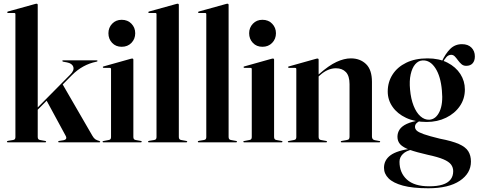

<svg xmlns="http://www.w3.org/2000/svg" viewBox="-20 -762 2562 1028"><path d="M21 0Q19.5 0 18.2 -1Q17 -2 17 -3.5Q17 -5 18.5 -6.2Q20 -7.5 23.5 -8L50.5 -12.5Q57 -13.5 59.8 -17.5Q62.5 -21.5 62.5 -28V-686Q62.5 -689 61 -690.8Q59.5 -692.5 55.5 -692.5H23Q21 -692.5 19.8 -693.5Q18.5 -694.5 18.5 -696Q18.5 -698 19.8 -699Q21 -700 23 -700.5L165.5 -740Q170.5 -741.5 172.2 -741.8Q174 -742 176.5 -742Q179 -742 180.5 -740.2Q182 -738.5 182 -736V-28.5Q182 -21.5 185 -17.5Q188 -13.5 194 -12.5L221.5 -7.5Q227 -6.5 227 -3.5Q227 0 222.5 0ZM163 -167.5 355.5 -362Q378.5 -384.5 372.5 -403.5Q366.5 -422.5 338.5 -428L319 -431.5Q316 -432.5 314.8 -433.5Q313.5 -434.5 313.5 -435.5Q313.5 -437.5 315 -438.2Q316.5 -439 318.5 -439H496.5Q499.5 -439 500.8 -438.2Q502 -437.5 502 -435.5Q502 -434 500.5 -433Q499 -432 495.5 -431.5Q459 -424 426.5 -406.2Q394 -388.5 364.5 -359L168.5 -161ZM313.5 -313.5 475 -34.5Q482.5 -21.5 490.5 -16.2Q498.5 -11 511 -7.5Q514.5 -6 515.5 -5Q516.5 -4 516.5 -3Q516.5 -1.5 515.5 -0.8Q514.5 0 512.5 0H295.5Q294 0 292.8 -0.8Q291.5 -1.5 291.5 -3.5Q291.5 -5 292.8 -6Q294 -7 297 -7.5L319 -11Q330.5 -13 333.8 -19.2Q337 -25.5 331 -36L228 -226Z M694 -442.5V-28.5Q694 -21.5 697 -17.5Q700 -13.5 706 -12.5L733.5 -7.5Q736.5 -7 737.8 -6Q739 -5 739 -3.5Q739 -2 737.8 -1Q736.5 0 734.5 0H533Q531.5 0 530.2 -1Q529 -2 529 -3.5Q529 -4.5 530 -5.5Q531 -6.5 534 -7L562.5 -12.5Q569 -13.5 571.8 -17.5Q574.5 -21.5 574.5 -28V-392Q574.5 -395 573 -396.8Q571.5 -398.5 567.5 -398.5H535Q533 -399 531.8 -400Q530.5 -401 530.5 -402.5Q530.5 -404.5 531.8 -405.2Q533 -406 535 -406.5L677.5 -446.5Q682.5 -448 684.2 -448.2Q686 -448.5 688.5 -448.5Q691 -448.5 692.5 -446.8Q694 -445 694 -442.5ZM631.5 -511.5Q600 -511.5 580.2 -532.5Q560.5 -553.5 560.5 -584Q560.5 -614 580.5 -635Q600.5 -656 631.5 -656Q663.5 -656 683.8 -635Q704 -614 704 -584Q704 -553.5 683.8 -532.5Q663.5 -511.5 631.5 -511.5Z M937.5 -736V-28.5Q937.5 -21.5 940.5 -17.5Q943.5 -13.5 949.5 -12.5L977 -7.5Q980 -7 981.2 -6Q982.5 -5 982.5 -3.5Q982.5 -2 981.2 -1Q980 0 978 0H776.5Q775 0 773.8 -1Q772.5 -2 772.5 -3.5Q772.5 -5 774 -6.2Q775.5 -7.5 779 -8L806 -12.5Q812.5 -13.5 815.2 -17.5Q818 -21.5 818 -28V-686Q818 -689 816.5 -690.8Q815 -692.5 811 -692.5H778.5Q776 -692.5 775 -693.5Q774 -694.5 774 -696Q774 -698 775.2 -699Q776.5 -700 778.5 -700.5L921 -740Q926 -741.5 927.8 -741.8Q929.5 -742 932 -742Q934.5 -742 936 -740.2Q937.5 -738.5 937.5 -736Z M1204 -736V-28.5Q1204 -21.5 1207 -17.5Q1210 -13.5 1216 -12.5L1243.5 -7.5Q1246.5 -7 1247.8 -6Q1249 -5 1249 -3.5Q1249 -2 1247.8 -1Q1246.5 0 1244.5 0H1043Q1041.5 0 1040.2 -1Q1039 -2 1039 -3.5Q1039 -5 1040.5 -6.2Q1042 -7.5 1045.5 -8L1072.5 -12.5Q1079 -13.5 1081.8 -17.5Q1084.5 -21.5 1084.5 -28V-686Q1084.5 -689 1083 -690.8Q1081.5 -692.5 1077.5 -692.5H1045Q1042.5 -692.5 1041.5 -693.5Q1040.5 -694.5 1040.5 -696Q1040.5 -698 1041.8 -699Q1043 -700 1045 -700.5L1187.5 -740Q1192.5 -741.5 1194.2 -741.8Q1196 -742 1198.5 -742Q1201 -742 1202.5 -740.2Q1204 -738.5 1204 -736Z M1447.5 -442.5V-28.5Q1447.5 -21.5 1450.5 -17.5Q1453.5 -13.5 1459.5 -12.5L1487 -7.5Q1490 -7 1491.2 -6Q1492.5 -5 1492.5 -3.5Q1492.5 -2 1491.2 -1Q1490 0 1488 0H1286.5Q1285 0 1283.8 -1Q1282.5 -2 1282.5 -3.5Q1282.5 -4.5 1283.5 -5.5Q1284.5 -6.5 1287.5 -7L1316 -12.5Q1322.5 -13.5 1325.2 -17.5Q1328 -21.5 1328 -28V-392Q1328 -395 1326.5 -396.8Q1325 -398.5 1321 -398.5H1288.5Q1286.5 -399 1285.2 -400Q1284 -401 1284 -402.5Q1284 -404.5 1285.2 -405.2Q1286.5 -406 1288.5 -406.5L1431 -446.5Q1436 -448 1437.8 -448.2Q1439.5 -448.5 1442 -448.5Q1444.5 -448.5 1446 -446.8Q1447.5 -445 1447.5 -442.5ZM1385 -511.5Q1353.5 -511.5 1333.8 -532.5Q1314 -553.5 1314 -584Q1314 -614 1334 -635Q1354 -656 1385 -656Q1417 -656 1437.2 -635Q1457.5 -614 1457.5 -584Q1457.5 -553.5 1437.2 -532.5Q1417 -511.5 1385 -511.5Z M1686 -442.5V-28.5Q1686 -21.5 1689 -17.5Q1692 -13.5 1698 -12.5L1725.5 -7.5Q1731 -6.5 1731 -3.5Q1731 0 1726.5 0H1525Q1523.5 0 1522.2 -1Q1521 -2 1521 -3.5Q1521 -4.5 1522 -5.5Q1523 -6.5 1526 -7L1554.5 -12.5Q1561 -13.5 1563.8 -17.5Q1566.5 -21.5 1566.5 -28V-392Q1566.5 -395 1565 -396.8Q1563.5 -398.5 1559.5 -398.5H1527Q1525 -399 1523.8 -400Q1522.5 -401 1522.5 -402.5Q1522.5 -404.5 1523.8 -405.2Q1525 -406 1527 -406.5L1669.5 -446.5Q1674.5 -448 1676.2 -448.2Q1678 -448.5 1680.5 -448.5Q1683 -448.5 1684.5 -446.8Q1686 -445 1686 -442.5ZM1675.5 -343.5 1670 -349 1688 -365Q1740.5 -411.5 1781.8 -430.5Q1823 -449.5 1858.5 -449.5Q1908 -449.5 1939.8 -419Q1971.5 -388.5 1971.5 -323.5V-31Q1971.5 -23 1975.2 -18Q1979 -13 1986.5 -11.5L2011 -7Q2013.5 -7 2014.5 -6Q2015.5 -5 2015.5 -3.5Q2015.5 -2 2014.5 -1Q2013.5 0 2011 0H1809Q1804.5 0 1804.5 -3.5Q1804.5 -6.5 1810 -7.5L1838 -12.5Q1846.5 -14 1849 -18.8Q1851.5 -23.5 1851.5 -31V-311Q1851.5 -355.5 1832 -376Q1812.5 -396.5 1778.5 -396.5Q1757.5 -396.5 1736 -387.5Q1714.5 -378.5 1693 -359Z M2335 -19.5Q2277.5 -33.5 2249.2 -43.5Q2221 -53.5 2211.5 -62.5Q2202 -71.5 2202 -83Q2202 -94 2210 -102.2Q2218 -110.5 2228.5 -114L2229 -118Q2184 -111 2157.5 -98.5Q2131 -86 2119.5 -68.5Q2108 -51 2108 -29.5Q2108 -5.5 2123.2 11Q2138.5 27.5 2174 40.2Q2209.5 53 2271 67Q2325 78.5 2354.2 91Q2383.5 103.5 2395 119Q2406.5 134.5 2406.5 154.5Q2406.5 181.5 2392.2 199.5Q2378 217.5 2349.5 226.5Q2321 235.5 2278 235.5Q2198 235.5 2158.5 199.2Q2119 163 2119 104Q2119 80.5 2136.8 62.8Q2154.5 45 2188.5 38.5L2187.5 33Q2106 43.5 2071 69.2Q2036 95 2036 136.5Q2036 168.5 2060.5 193Q2085 217.5 2137.2 231.8Q2189.5 246 2273 246Q2382 246 2441.8 206Q2501.5 166 2501.5 103Q2501.5 70.5 2487.2 47.8Q2473 25 2436.8 9Q2400.5 -7 2335 -19.5ZM2341 -423.5 2349 -424.5Q2359.5 -445 2370.5 -456.8Q2381.5 -468.5 2396 -468.5Q2407 -468.5 2415.5 -459.5Q2424 -450.5 2432.2 -439Q2440.5 -427.5 2450.8 -418.5Q2461 -409.5 2476 -409.5Q2498.5 -409.5 2510.5 -423Q2522.5 -436.5 2522.5 -460Q2522.5 -488.5 2504.2 -507Q2486 -525.5 2453.5 -525.5Q2416 -525.5 2390.2 -499.8Q2364.5 -474 2345.5 -432.5ZM2469 -283Q2469 -328 2444.8 -365.8Q2420.5 -403.5 2375.8 -426.5Q2331 -449.5 2269 -449.5Q2203 -449.5 2155.2 -426.2Q2107.5 -403 2081.8 -362.8Q2056 -322.5 2056 -272Q2056 -227 2081.8 -190Q2107.5 -153 2154.2 -131Q2201 -109 2264 -109Q2322 -109 2368.5 -131.8Q2415 -154.5 2442 -193.8Q2469 -233 2469 -283ZM2243 -438.5Q2283 -440.5 2311.2 -397Q2339.5 -353.5 2346 -277.5Q2353 -206.5 2333.5 -164.8Q2314 -123 2278.5 -121Q2253 -120 2231 -139.5Q2209 -159 2194.5 -195.8Q2180 -232.5 2175.5 -282.5Q2171 -329 2178.8 -363.8Q2186.5 -398.5 2203.2 -418Q2220 -437.5 2243 -438.5Z"/></svg>

Font: Fraunces 120pt SemiBold
Style: Regular
Weight: 600
Version: Version 1.000;[b76b70a41]